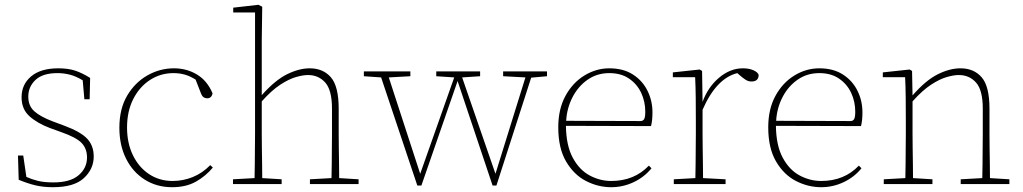

<svg xmlns="http://www.w3.org/2000/svg" viewBox="-20 -768 4268 801"><path d="M201 13Q160 13 127 5Q94 -3 58 -18L55 -119H77L90 -30Q112 -20 138 -13.5Q164 -7 203 -7Q273 -7 308 -37Q343 -67 343 -111Q343 -148 320.5 -171.5Q298 -195 235 -217L188 -234Q135 -254 102.5 -283.5Q70 -313 70 -362Q70 -416 110 -449.5Q150 -483 223 -483Q264 -483 293 -473.5Q322 -464 356 -443L354 -354H332L325 -433Q297 -450 271.5 -456.5Q246 -463 220 -463Q158 -463 128 -434.5Q98 -406 98 -365Q98 -326 123.5 -303.5Q149 -281 199 -262L250 -243Q317 -218 344 -189Q371 -160 371 -115Q371 -63 330 -25Q289 13 201 13Z M698 13Q634 13 584 -18.5Q534 -50 506 -106Q478 -162 478 -235Q478 -314 510.5 -369Q543 -424 595 -453.5Q647 -483 706 -483Q759 -483 802 -457Q845 -431 867 -378Q862 -358 845 -358Q826 -358 819 -377L796 -436Q772 -451 750 -457Q728 -463 704 -463Q650 -463 606 -434.5Q562 -406 536 -355Q510 -304 510 -236Q510 -171 534.5 -120.5Q559 -70 602 -41.5Q645 -13 700 -13Q744 -13 784.5 -29.5Q825 -46 857 -79L868 -69Q838 -33 797 -10Q756 13 698 13Z M952 0V-20L1042 -25Q1043 -51 1043 -84.5Q1043 -118 1043.5 -151Q1044 -184 1044 -210V-716H953V-736L1058 -748L1074 -740L1072 -598V-371Q1128 -434 1178 -458.5Q1228 -483 1272 -483Q1328 -483 1360.5 -445.5Q1393 -408 1393 -314V-210Q1393 -183 1393.5 -149.5Q1394 -116 1394.5 -83.5Q1395 -51 1395 -25L1476 -20V0H1273V-20L1363 -25Q1364 -51 1364 -83.5Q1364 -116 1364.5 -149.5Q1365 -183 1365 -210V-315Q1365 -392 1337 -423.5Q1309 -455 1265 -455Q1244 -455 1214.5 -446.5Q1185 -438 1149 -414.5Q1113 -391 1072 -345V-210Q1072 -184 1072.5 -150.5Q1073 -117 1073.5 -84Q1074 -51 1074 -25L1155 -20V0Z M2079 -450V-470H2262V-450L2196 -444L2051 6H2035L1889 -430L1738 6H1721L1570 -445L1498 -450V-470H1692V-450L1602 -445L1733 -43L1875 -445L1800 -450V-470H1983V-450L1908 -445L2047 -43L2172 -445Z M2522 -463Q2471 -463 2431.5 -435.5Q2392 -408 2368.5 -362.5Q2345 -317 2342 -264L2652 -263Q2663 -263 2667.5 -271.5Q2672 -280 2672 -302Q2672 -344 2655 -380.5Q2638 -417 2604.5 -440Q2571 -463 2522 -463ZM2530 13Q2475 13 2424.5 -13Q2374 -39 2341.5 -94.5Q2309 -150 2309 -237Q2309 -313 2339 -368Q2369 -423 2418 -453Q2467 -483 2522 -483Q2580 -483 2620 -457.5Q2660 -432 2681 -390Q2702 -348 2702 -299Q2702 -265 2696 -242L2341 -243Q2342 -161 2369.5 -110Q2397 -59 2440 -36Q2483 -13 2530 -13Q2626 -13 2687 -77L2698 -66Q2668 -29 2623.5 -8Q2579 13 2530 13Z M2791 0V-20L2881 -25Q2882 -51 2882 -84.5Q2882 -118 2882.5 -151Q2883 -184 2883 -210V-259Q2883 -312 2882.5 -360Q2882 -408 2880 -446H2787V-466L2899 -478L2909 -472L2911 -343Q2933 -404 2979.5 -443.5Q3026 -483 3079 -483Q3105 -483 3123 -475Q3141 -467 3145 -456Q3145 -428 3115 -428Q3102 -428 3091 -435Q3080 -442 3065 -455L3056 -463Q2968 -441 2911 -310V-210Q2911 -184 2911.5 -150.5Q2912 -117 2912.5 -84Q2913 -51 2913 -25L3007 -20V0Z M3398 -463Q3347 -463 3307.5 -435.5Q3268 -408 3244.5 -362.5Q3221 -317 3218 -264L3528 -263Q3539 -263 3543.5 -271.5Q3548 -280 3548 -302Q3548 -344 3531 -380.5Q3514 -417 3480.5 -440Q3447 -463 3398 -463ZM3406 13Q3351 13 3300.5 -13Q3250 -39 3217.5 -94.5Q3185 -150 3185 -237Q3185 -313 3215 -368Q3245 -423 3294 -453Q3343 -483 3398 -483Q3456 -483 3496 -457.5Q3536 -432 3557 -390Q3578 -348 3578 -299Q3578 -265 3572 -242L3217 -243Q3218 -161 3245.5 -110Q3273 -59 3316 -36Q3359 -13 3406 -13Q3502 -13 3563 -77L3574 -66Q3544 -29 3499.5 -8Q3455 13 3406 13Z M3667 0V-20L3757 -25Q3758 -51 3758 -84.5Q3758 -118 3758.5 -151Q3759 -184 3759 -210V-259Q3759 -312 3758.5 -360Q3758 -408 3756 -446H3663V-466L3775 -478L3785 -472L3787 -370Q3842 -433 3892 -458Q3942 -483 3987 -483Q4043 -483 4075.5 -445.5Q4108 -408 4108 -314V-210Q4108 -183 4108.5 -149.5Q4109 -116 4109.5 -83.5Q4110 -51 4110 -25L4191 -20V0H3988V-20L4078 -25Q4079 -51 4079 -83.5Q4079 -116 4079.5 -149.5Q4080 -183 4080 -210V-315Q4080 -392 4052 -423.5Q4024 -455 3980 -455Q3959 -455 3929.5 -446.5Q3900 -438 3864 -414.5Q3828 -391 3787 -345V-210Q3787 -184 3787.5 -150.5Q3788 -117 3788.5 -84Q3789 -51 3789 -25L3870 -20V0Z"/></svg>

Font: Source Serif Pro ExtraLight
Style: Regular
Weight: 200
Designer: Frank Grießhammer
Foundry: Adobe Systems Incorporated
Version: Version 3.001;hotconv 1.0.111;makeotfexe 2.5.65597